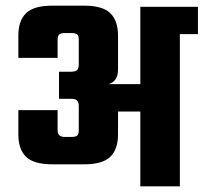

<svg xmlns="http://www.w3.org/2000/svg" viewBox="-20 -660 721 680"><path d="M681 -636V-539H617V0H477V-265H398V-184Q398 -131 370.5 -104.5Q343 -78 277 -78H166Q100 -78 72.5 -104.5Q45 -131 45 -184V-270H184V-198Q184 -175 210 -175H233Q248 -175 253.5 -180Q259 -185 259 -198V-283Q259 -298 253 -304Q247 -310 232 -310H189V-406H232Q247 -406 253 -412Q259 -418 259 -433V-519Q259 -533 253.5 -538Q248 -543 233 -543H210Q196 -543 190 -538Q184 -533 184 -519V-455H45V-534Q45 -587 72.5 -613.5Q100 -640 166 -640H277Q343 -640 370.5 -613.5Q398 -587 398 -534V-414Q398 -371 364 -362H477V-636Z"/></svg>

Font: Teko SemiBold
Style: Regular
Weight: 600
Designer: Manushi Parikh, Jonny Pinhorn
Foundry: Indian Type Foundry
Version: Version 1.106;PS 1.0;hotconv 1.0.78;makeotf.lib2.5.61930; tt